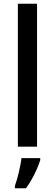

<svg xmlns="http://www.w3.org/2000/svg" viewBox="-20 -780 291 1021"><path d="M177 0V-760H75V0ZM194 71V61H94C90 102 72 174 59 209V221H118C151 177 181 114 194 71Z"/></svg>

Font: Noto Sans Myanmar UI SemiCondensed Medium
Style: Regular
Weight: 500
Width: 4
Designer: Monotype Design Team
Foundry: Monotype Imaging Inc.
Version: Version 2.103